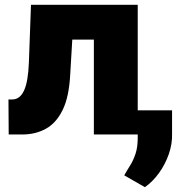

<svg xmlns="http://www.w3.org/2000/svg" viewBox="-20 -566 753 808"><path d="M16.6 0 15.6 -147.5H32.2Q64 -147.9 81.3 -185.3Q98.6 -222.7 101.6 -303.7L110.4 -545.9H559.6V0H375V-399.4H284.2L275.4 -251Q270.5 -158.2 243.7 -103.3Q216.8 -48.3 173.1 -24.2Q129.4 0 73.2 0ZM704.1 -101.6V-4.9Q705.6 39.1 690.4 82.5Q675.3 126 648.9 162.4Q622.6 198.7 589.8 221.7L502.9 171.9Q513.7 152.3 527.1 131.3Q540.5 110.4 550.3 81.3Q560.1 52.2 559.6 9.8V-101.6Z"/></svg>

Font: Inter Tight Black
Style: Regular
Weight: 900
Designer: Rasmus Andersson
Foundry: rsms
Version: Version 3.004; ttfautohint (v1.8.4.7-5d5b)